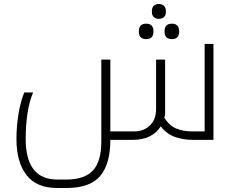

<svg xmlns="http://www.w3.org/2000/svg" viewBox="-20 -697 1169 957"><path d="M940 0Q895 0 853.5 -14Q812 -28 781 -67Q763 -37 728.5 -18.5Q694 0 644 0H530Q530 119 480 179.5Q430 240 311 240H264Q162 240 112 175.5Q62 111 62 -4Q62 -66 72 -128Q82 -190 101 -236H145Q126 -191 117 -131.5Q108 -72 108 -5Q108 198 266 198H310Q401 198 443 153Q485 108 485 8V-400H530V-42H648Q697 -42 727.5 -72Q758 -102 758 -153V-400H803V-135Q803 -122 799 -110Q825 -70 859 -56Q893 -42 942 -42H1000V-478H1044V0ZM772 -603Q737 -603 737 -640Q737 -677 772 -677Q788 -677 797.5 -667.5Q807 -658 807 -640Q807 -620 797 -611.5Q787 -603 772 -603ZM709 -502Q672 -502 672 -540Q672 -579 709 -579Q745 -579 745 -540Q745 -502 709 -502ZM837 -502Q800 -502 800 -540Q800 -579 837 -579Q873 -579 873 -540Q873 -502 837 -502Z"/></svg>

Font: Noto Kufi Arabic ExtraLight
Style: Regular
Weight: 200
Designer: Monotype Design Team, David Williams, Khaled Hosny
Foundry: Google LLC
Version: Version 2.109; ttfautohint (v1.8.4.7-5d5b)